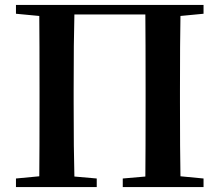

<svg xmlns="http://www.w3.org/2000/svg" viewBox="-20 -762 895 782"><path d="M809 -706 715 -697Q713 -597 713 -395V-346Q713 -144 715 -44L809 -35V0H480V-35L572 -43Q573 -143 573 -346V-395Q573 -601 572 -703H283Q280 -602 280 -395V-346Q280 -144 283 -43L374 -35V0H45V-35L140 -44Q141 -143 141 -346V-395Q141 -596 140 -697L45 -706V-742H809Z"/></svg>

Font: Swei Spring CJKtc
Style: Bold
Weight: 700
Version: Version 1.021